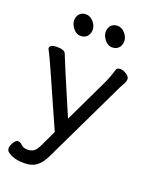

<svg xmlns="http://www.w3.org/2000/svg" viewBox="-161 -792 821 1046"><g transform="rotate(20 250.0 -268.5)"><path d="M116 170Q157 170 184 149Q211 128 231 85Q448 -369 462 -397Q473 -417 479 -428.5Q485 -440 485 -452Q485 -466 466 -478.5Q447 -491 431 -491Q412 -491 407 -478Q391 -424 372 -386L254 -139Q127 -435 116 -466Q108 -486 67 -486Q23 -486 23 -464Q23 -460 34 -441Q48 -416 211 -46L169 43Q155 73 141 84Q127 95 103 95Q79 95 66.5 82Q54 69 41 69Q28 69 16.5 88.5Q5 108 5 121Q5 134 12 141Q47 170 106 170ZM120.5 -608.5Q139 -586 163 -586Q187 -586 201 -601Q215 -616 215 -640Q215 -664 196 -685.5Q177 -707 153 -707Q129 -707 115.5 -692Q102 -677 102 -654Q102 -631 120.5 -608.5ZM303.5 -608.5Q322 -586 346 -586Q370 -586 384 -601Q398 -616 398 -640Q398 -664 379 -685.5Q360 -707 336 -707Q312 -707 298.5 -692Q285 -677 285 -654Q285 -631 303.5 -608.5Z"/></g></svg>

Font: LXGW WenKai TC
Style: Bold
Weight: 700
Designer: LXGW / Fontworks Inc.
Foundry: LXGW / Fontworks Inc.
Version: Version 1.330;April 28, 2024